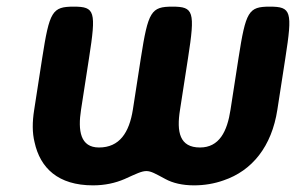

<svg xmlns="http://www.w3.org/2000/svg" viewBox="-20 -548 891 578"><path d="M582 -104C521 -104 511 -150 522 -218L546 -373C568 -514 563 -528 499 -528C435 -528 426 -514 404 -373L380 -218C369 -149 340 -104 278 -104C222 -104 214 -154 224 -218L248 -373C270 -514 266 -528 202 -528C137 -528 129 -514 107 -373L83 -218C77 -181 77 -148 84 -120C101 -42 155 10 260 10C296 10 327 3 355 -9C426 -41 418 -41 478 -9C500 3 529 10 564 10C595 10 625 5 653 -5C739 -34 798 -107 815 -218L839 -373C861 -514 857 -528 792 -528C728 -528 720 -514 698 -373L674 -218C664 -152 640 -104 582 -104Z"/></svg>

Font: Asimov Print
Style: AIt
Weight: 500
Designer: Google
Version: Version 2.000980: 2014